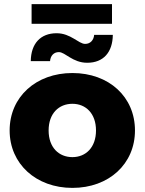

<svg xmlns="http://www.w3.org/2000/svg" viewBox="-20 -907 705 936"><path d="M333 9C511 9 638 -108 638 -271C638 -435 511 -551 333 -551C156 -551 27 -435 27 -271C27 -108 156 9 333 9ZM333 -141C267 -141 217 -188 217 -271C217 -354 267 -401 333 -401C398 -401 448 -354 448 -271C448 -188 398 -141 333 -141ZM405 -601C485 -601 529 -653 530 -737H439C437 -712 421 -693 395 -693C363 -693 325 -745 256 -745C178 -745 131 -695 130 -609H224C226 -635 242 -653 267 -653C298 -653 334 -601 405 -601ZM526 -791V-887H134V-791Z"/></svg>

Font: Montserrat-Alt1 ExtBd
Style: Regular
Weight: 800
Designer: Differentunic
Foundry: Differentunic
Version: Version 7.222